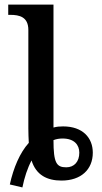

<svg xmlns="http://www.w3.org/2000/svg" viewBox="-20 -780 445 840"><path d="M23 27 78 40C87 -4 100 -44 118 -78C138 -14 186 10 249 10C334 10 386 -38 386 -112C386 -177 342 -227 256 -227C241 -227 228 -226 214 -222V-760H16V-715H25C65 -715 104 -706 104 -649V-218C104 -196 105 -175 106 -155C67 -112 39 -46 23 27ZM270 -48C227 -48 214 -67 214 -167C227 -172 240 -174 254 -174C305 -174 327 -146 327 -112C327 -73 305 -48 270 -48Z"/></svg>

Font: Noto Serif Medium
Style: Regular
Weight: 500
Designer: Monotype Design Team
Foundry: Monotype Imaging Inc.
Version: Version 2.013